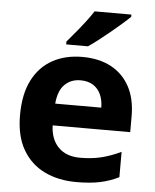

<svg xmlns="http://www.w3.org/2000/svg" viewBox="-54 -812 700 868"><g transform="rotate(5 295.5 -378.0)"><path d="M303 -556Q379 -556 433.5 -527Q488 -498 518 -443Q548 -388 548 -308V-236H196Q198 -173 233.5 -137Q269 -101 332 -101Q385 -101 428 -111.5Q471 -122 517 -144V-29Q477 -9 432.5 0.5Q388 10 325 10Q243 10 180 -20.5Q117 -51 81 -113Q45 -175 45 -269Q45 -365 77.5 -428.5Q110 -492 168 -524Q226 -556 303 -556ZM304 -450Q261 -450 232.5 -422Q204 -394 199 -335H408Q408 -368 396.5 -394Q385 -420 362 -435Q339 -450 304 -450ZM507 -756Q493 -742 470 -722Q447 -702 420.5 -680Q394 -658 368.5 -638.5Q343 -619 324 -606H225V-619Q241 -638 262.5 -663.5Q284 -689 305 -716.5Q326 -744 340 -766H507Z"/></g></svg>

Font: Noto Sans Armenian
Style: Regular
Weight: 400
Designer: Monotype Design Team
Foundry: Monotype Imaging Inc.
Version: Version 2.007